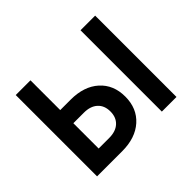

<svg xmlns="http://www.w3.org/2000/svg" viewBox="-119 -682 853 853"><g transform="rotate(-45 308.0 -255.5)"><path d="M58.5 0V-511H151V-324H216.5Q300 -324 349 -280Q398 -236 398 -162Q398 -88 348.8 -44Q299.5 0 216.5 0ZM151 -82.5H217Q258.5 -82.5 281.5 -103.8Q304.5 -125 304.5 -162Q304.5 -199.5 281.2 -220.5Q258 -241.5 217 -241.5H151ZM465.5 0V-511H557.5V0Z"/></g></svg>

Font: Overpass Mono Medium
Style: Regular
Weight: 500
Monospace: yes
Designer: Delve Withrington, Dave Bailey
Foundry: Delve Fonts LLC
Version: Version 4.000